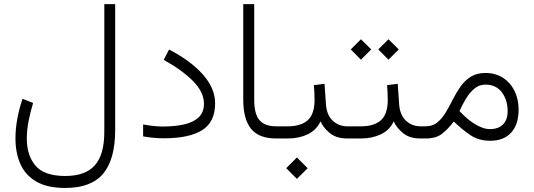

<svg xmlns="http://www.w3.org/2000/svg" viewBox="-20 -678 2614 940"><path d="M543.9 -42Q543.9 101.6 485.4 171.9Q426.8 242.2 299.8 242.2Q211.9 242.2 158.2 211.2Q104.5 180.2 80.1 125.5Q55.7 70.8 55.7 -1Q55.7 -47.9 64.9 -97.4Q74.2 -147 90.3 -194.3L142.1 -173.8Q128.9 -130.9 120.1 -86.2Q111.3 -41.5 111.3 2Q111.3 83 154.1 133.3Q196.8 183.6 299.8 183.6Q397.5 183.6 444.1 131.6Q490.7 79.6 490.7 -33.2V-657.7H543.9Z M776.9 -58.6Q835.4 -58.6 881.1 -68.8Q926.8 -79.1 952.6 -103.5Q978.5 -127.9 978.5 -170.4Q978.5 -227.1 924.6 -281.5Q870.6 -335.9 781.7 -384.8L807.6 -435.5Q912.6 -381.3 972.9 -313.7Q1033.2 -246.1 1033.2 -171.9Q1033.2 -80.1 969.2 -40.5Q905.3 -1 784.2 -1Q730 -1 680.7 -10.3V-68.8Q734.9 -58.6 776.9 -58.6Z M1170.9 -657.7H1224.6V-190.9Q1224.6 -118.2 1251 -88.9Q1277.3 -59.6 1332 -59.6H1353V0H1332Q1247.6 0 1209.2 -47.4Q1170.9 -94.7 1170.9 -190.4Z M1333 -59.6H1389.6Q1453.6 -59.6 1486.6 -89.4Q1519.5 -119.1 1520 -187.5Q1520 -208.5 1519 -226.8Q1518.1 -245.1 1516.6 -261.2L1568.8 -267.6L1575.7 -168.5Q1579.1 -115.7 1608.6 -87.6Q1638.2 -59.6 1680.2 -59.6H1699.7V0H1679.7Q1625.5 0 1593 -27.8Q1560.5 -55.7 1549.3 -84Q1529.3 -41 1486.6 -20.5Q1443.8 0 1389.2 0H1333ZM1433.6 92.8 1486.3 145.5 1433.6 197.8 1381.3 145.5Z M1881.8 -485.8 1932.1 -436 1881.8 -385.7 1832 -436ZM1747.1 -485.8 1797.4 -436 1747.1 -385.7 1697.3 -436ZM1680.2 -59.6H1748Q1812 -59.6 1845 -89.4Q1877.9 -119.1 1878.4 -187.5Q1878.4 -208.5 1877.4 -226.8Q1876.5 -245.1 1875 -261.2L1927.2 -267.6L1934.1 -168.5Q1937.5 -115.7 1967 -87.6Q1996.6 -59.6 2038.6 -59.6H2058.1V0H2038.1Q1983.9 0 1951.4 -27.8Q1918.9 -55.7 1907.7 -84Q1887.7 -41 1845 -20.5Q1802.2 0 1747.6 0H1680.2Z M2379.4 11.2Q2323.2 11.2 2282 -17.1Q2240.7 -45.4 2201.7 -83Q2174.8 -47.4 2145 -23.7Q2115.2 0 2064.5 0H2038.6V-59.6H2063.5Q2097.7 -59.6 2120.8 -78.4Q2144 -97.2 2161.9 -127Q2179.7 -156.7 2196.5 -190.2Q2213.4 -223.6 2234.1 -253.4Q2254.9 -283.2 2284.2 -302Q2313.5 -320.8 2356.4 -320.8Q2406.2 -320.8 2442.9 -296.9Q2479.5 -272.9 2499.3 -232.4Q2519 -191.9 2519 -141.1Q2519 -68.8 2482.7 -28.8Q2446.3 11.2 2379.4 11.2ZM2356 -263.7Q2324.7 -263.7 2301 -242.9Q2277.3 -222.2 2259.8 -192.4Q2242.2 -162.6 2229.5 -134.3Q2265.1 -96.2 2299.3 -74.2Q2342.8 -45.9 2378.4 -45.9Q2419.9 -45.9 2442.6 -68.8Q2465.3 -91.8 2465.3 -133.3Q2465.3 -188.5 2437 -226.1Q2408.7 -263.7 2356 -263.7Z"/></svg>

Font: Vazirmatn UI NL ExtraLight
Style: Regular
Weight: 200
Designer: Saber Rastikerdar
Foundry: Saber Rastikerdar
Version: Version 33.003